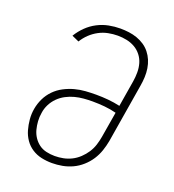

<svg xmlns="http://www.w3.org/2000/svg" viewBox="-136 -849 872 962"><g transform="rotate(20 300.0 -367.5)"><path d="M249 8Q220 8 192.5 2Q165 -4 142 -19Q119 -34 103.5 -56.5Q88 -79 80.5 -105.5Q73 -132 70.5 -160.5Q68 -189 73 -217Q78 -246 91 -273Q104 -300 125 -321.5Q146 -343 173 -357Q200 -371 228 -378.5Q256 -386 284.5 -388Q313 -390 341 -390Q374 -390 406 -387Q438 -384 469 -377L492 -516Q496 -540 496 -565Q496 -590 489.5 -612.5Q483 -635 468.5 -653.5Q454 -672 434 -683.5Q414 -695 390.5 -700Q367 -705 342 -705Q317 -705 291.5 -700Q266 -695 242.5 -682.5Q219 -670 199.5 -651.5Q180 -633 166 -610L128 -627Q145 -655 168.5 -678Q192 -701 221 -716Q250 -731 281 -737Q312 -743 342 -743Q365 -743 388 -740Q411 -737 432 -729.5Q453 -722 471 -710Q489 -698 502.5 -681Q516 -664 524.5 -644Q533 -624 536.5 -601.5Q540 -579 539 -555.5Q538 -532 534 -509L482 -194Q477 -167 468 -140.5Q459 -114 443.5 -90Q428 -66 405.5 -46Q383 -26 357 -14Q331 -2 303.5 3Q276 8 249 8ZM250 -30Q273 -30 295.5 -34.5Q318 -39 339 -49.5Q360 -60 378 -77Q396 -94 409 -114Q422 -134 429 -156Q436 -178 440 -201L463 -338Q432 -346 400 -349Q368 -352 335 -352Q312 -352 288.5 -350Q265 -348 242 -342Q219 -336 197 -324.5Q175 -313 157.5 -295.5Q140 -278 129 -256Q118 -234 115 -211Q111 -188 112.5 -165.5Q114 -143 119.5 -122Q125 -101 137 -83Q149 -65 166 -52.5Q183 -40 205 -35Q227 -30 250 -30Z"/></g></svg>

Font: Iosevka Curly Slab XLtEx
Style: Italic
Weight: 200
Width: 7
Italic angle: -9°
Monospace: yes
Designer: Belleve Invis
Foundry: Belleve Invis
Version: Version 11.1.0; ttfautohint (v1.8.3)